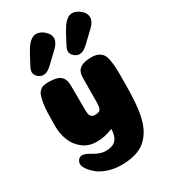

<svg xmlns="http://www.w3.org/2000/svg" viewBox="-234 -893 1075 1216"><g transform="rotate(-30 303.5 -285.0)"><path d="M231 -780Q249 -780 268.5 -770Q288 -760 303 -741Q318 -722 318 -701Q318 -672 289 -642L205 -562Q203 -560 198 -556Q193 -552 190.5 -550Q188 -548 183 -544.5Q178 -541 174 -539Q170 -537 165 -535Q160 -533 155 -532Q150 -531 144 -531Q123 -531 105 -547.5Q87 -564 87 -585Q87 -590 88.5 -595.5Q90 -601 92.5 -607.5Q95 -614 97.5 -618.5Q100 -623 104.5 -631.5Q109 -640 111 -644Q137 -695 155.5 -724Q174 -753 194 -767Q212 -780 231 -780ZM495 -780Q523 -780 552.5 -756Q582 -732 582 -701Q582 -672 553 -642L469 -562Q468 -561 461 -555.5Q454 -550 451.5 -548Q449 -546 442.5 -542Q436 -538 432 -536Q428 -534 421.5 -532.5Q415 -531 408 -531Q387 -531 369 -547.5Q351 -564 351 -585Q351 -590 352.5 -595.5Q354 -601 356.5 -607.5Q359 -614 361.5 -618.5Q364 -623 368.5 -631.5Q373 -640 375 -644Q401 -695 419.5 -724Q438 -753 458 -767Q476 -780 495 -780ZM564 -282Q564 -111 554 -43Q546 18 529 62.5Q512 107 481 141.5Q450 176 402 193Q354 210 288 210Q235 210 189.5 194.5Q144 179 117.5 156.5Q91 134 76 112Q61 90 61 74Q61 58 71.5 44.5Q82 31 100 31Q113 31 130.5 39Q148 47 164 57Q180 67 202 75Q224 83 245 83Q299 83 321.5 56Q344 29 344 -21Q327 -14 311 -9Q295 -4 280 -1Q265 2 251.5 3Q238 4 225 4Q166 4 124 -29Q82 -62 63.5 -110.5Q45 -159 45 -215Q45 -271 46.5 -310Q48 -349 53 -379.5Q58 -410 64.5 -428Q71 -446 83 -457.5Q95 -469 110 -473Q125 -477 146 -477Q209 -477 234.5 -455.5Q260 -434 260 -388L261 -227Q261 -211 261 -203.5Q261 -196 262.5 -185Q264 -174 266.5 -169Q269 -164 273.5 -158.5Q278 -153 285.5 -151Q293 -149 304 -149Q334 -149 341.5 -165.5Q349 -182 349 -226L350 -388Q350 -419 360.5 -438Q371 -457 396 -467Q421 -477 464 -477Q490 -477 508.5 -468.5Q527 -460 538 -446.5Q549 -433 554.5 -406.5Q560 -380 562 -353Q564 -326 564 -282Z"/></g></svg>

Font: Coiny 2.0
Style: Regular
Weight: 400
Version: Version 1.001 July 11, 2018